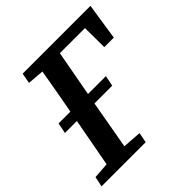

<svg xmlns="http://www.w3.org/2000/svg" viewBox="-182 -803 941 941"><g transform="rotate(-45 288.5 -332.0)"><path d="M102 -610 112 -664H582L553 -473H487L486 -606H312L268 -367H392L381 -312H258L257 -308Q246 -246 235 -184Q224 -122 213 -60L311 -53L301 0H-5L6 -53L89 -59L136 -312H53L64 -367H146Q157 -426 167.5 -485Q178 -544 188 -603Z"/></g></svg>

Font: Source Serif 4 SmText Semibold
Style: Italic
Weight: 600
Italic angle: -12°
Designer: Frank Grießhammer
Foundry: Adobe
Version: Version 4.005;hotconv 1.1.0;makeotfexe 2.6.0